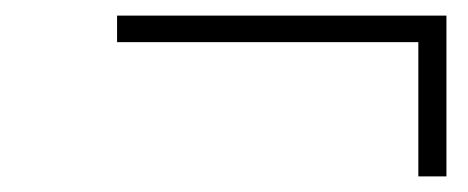

<svg xmlns="http://www.w3.org/2000/svg" viewBox="-20 -352 600 246"><path d="M516 -298H130V-332H552V-126H516Z"/></svg>

Font: Cairo ExtraLight
Style: Italic
Weight: 275
Italic angle: -13°
Designer: Mohamed Gaber, Accademia di Belle Arti di Urbino and others
Foundry: Kief Type Foundry, Accademia di Belle Arti di Urbino and others
Version: Version 3.011